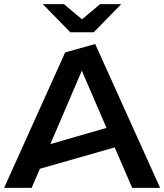

<svg xmlns="http://www.w3.org/2000/svg" viewBox="-25 -914 799 934"><path d="M317 -757H431L565 -894H462L374 -820L286 -894H183ZM-5 0H129L169 -93L533 -197L618 0H754L438 -700L292 -659ZM220 -213 373 -570 493 -292Z"/></svg>

Font: Talent
Style: Bold
Weight: 600
Designer: Mike Powis
Version: Version 1.001;hotconv 1.0.109;makeotfexe 2.5.65596